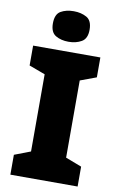

<svg xmlns="http://www.w3.org/2000/svg" viewBox="-101 -991 642 1046"><g transform="rotate(10 220.0 -468.5)"><path d="M406 0H34V-110L123 -144V-571L34 -604V-714H406V-604L317 -571V-144L406 -110ZM220 -937Q261 -937 291.5 -920Q322 -903 322 -852Q322 -803 291.5 -785.5Q261 -768 220 -768Q178 -768 148.5 -785.5Q119 -803 119 -852Q119 -903 148.5 -920Q178 -937 220 -937Z"/></g></svg>

Font: Noto Sans Lao Black
Style: Regular
Weight: 900
Designer: Monotype Design Team
Foundry: Monotype Imaging Inc.
Version: Version 2.003; ttfautohint (v1.8.4.7-5d5b)